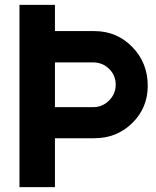

<svg xmlns="http://www.w3.org/2000/svg" viewBox="-20 -770 643 790"><path d="M368.2 -642.1Q460.4 -642.1 524.2 -576.9Q587.9 -511.7 587.9 -417Q587.9 -326.2 524.2 -263.7Q460.4 -201.2 368.2 -201.2H206.1V0H60.1V-750H206.1V-642.1ZM362.8 -329.1Q401.4 -329.1 428.7 -356.4Q456.1 -383.8 456.1 -421.9Q456.1 -460 429 -486.6Q401.9 -513.2 362.8 -513.2H206.1V-329.1Z"/></svg>

Font: Oakes Grotesk Bold
Style: Regular
Weight: 700
Designer: Samuel Oakes
Foundry: Samuel Oakes
Version: Version 1.000;PS 001.000;hotconv 1.0.88;makeotf.lib2.5.64775